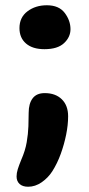

<svg xmlns="http://www.w3.org/2000/svg" viewBox="-20 -535 339 730"><path d="M149 -348Q104 -348 79 -369.5Q54 -391 54 -428Q54 -469 84.5 -492Q115 -515 158 -515Q204 -515 226 -486Q248 -457 248 -424Q248 -394 223.5 -371Q199 -348 149 -348ZM87 175Q66 175 54.5 164.5Q43 154 43 136Q43 123 47.5 108.5Q52 94 61 72Q76 38 81.5 6Q87 -26 88 -55Q89 -84 89 -106Q89 -141 104 -161Q119 -181 150 -181Q191 -181 215 -157.5Q239 -134 239 -93Q239 -60 231.5 -23Q224 14 211 50Q198 86 179 116Q163 141 138.5 158Q114 175 87 175Z"/></svg>

Font: Shantell Sans SemiBold
Style: Regular
Weight: 600
Designer: Stephen Nixon, Anya Danilova, Shantell Martin
Foundry: Arrow Type
Version: Version 1.011;[c5ecc13dd]